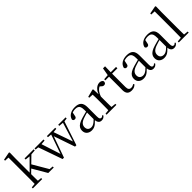

<svg xmlns="http://www.w3.org/2000/svg" viewBox="308 -2224 3659 3659"><g transform="rotate(-45 2137.0 -395.0)"><path d="M40.5 0V-27.8L150.1 -38.6H182.7L292.3 -27.8V0ZM124.7 0Q125.7 -20.2 126.2 -48.5Q126.7 -76.8 127.2 -108.6Q127.7 -140.5 127.7 -171.6Q127.7 -202.7 127.7 -228.5V-743.7L39.7 -748.1V-775.1L198.1 -805.5L213.1 -796.5L209.9 -641V-231Q209.9 -204.6 209.9 -172.7Q209.9 -140.9 210.4 -108.8Q210.9 -76.8 211.5 -48.5Q212.1 -20.2 213.1 0ZM169.4 -175.4V-218.6H173.2L320.5 -367.2L468.9 -516H518.5ZM455.9 0 280.9 -299.4 338.6 -354.8 526.2 -34.6 603.9 -27.8V0ZM332.8 -486.8V-516H578.6V-486.8L461.8 -477.1L443 -474.1Z M837.1 5.2 654.5 -516H741.5L887.1 -65.2L868.4 -65L874 -80.1L1026.7 -516H1065.3L1222.7 -65H1204.9L1208.9 -78.3L1342 -516H1382.9L1208.9 5.2H1172.3L1014.2 -455.2H1039L1032.6 -439.5L874.3 5.2ZM601.9 -486.8V-516H843.2V-486.8L724.2 -477.1H698.5ZM934.8 -486.8V-516H1159.3V-486.8L1058.4 -477.1H1036.7ZM1240 -486.8V-516H1439.1V-486.8L1360.8 -477.1H1346.2Z M1618.7 14.6Q1559.5 14.6 1520.1 -19.1Q1480.6 -52.8 1480.6 -115.1Q1480.6 -153.9 1497.8 -184.3Q1514.9 -214.6 1554.4 -239Q1593.9 -263.5 1659.9 -282.3Q1701.8 -294.9 1747.8 -306.7Q1793.8 -318.5 1833.8 -327.7V-303.3Q1793.8 -293.3 1752.7 -281.5Q1711.6 -269.7 1677.6 -257Q1614.3 -233.6 1587.6 -201.7Q1560.9 -169.7 1560.9 -128.2Q1560.9 -81.6 1586.5 -58Q1612.2 -34.4 1654.1 -34.4Q1676.6 -34.4 1698.6 -43.3Q1720.6 -52.2 1748.7 -74.2Q1776.7 -96.3 1814.8 -134.4L1823.5 -87.1H1799.9Q1768.7 -53.7 1741.5 -31.1Q1714.2 -8.4 1685.1 3.1Q1656 14.6 1618.7 14.6ZM1885.8 13.6Q1841.1 13.6 1818.8 -16.6Q1796.5 -46.7 1793.2 -99.7V-103.3V-359Q1793.2 -415 1781.1 -445.3Q1768.9 -475.6 1743.7 -487.6Q1718.6 -499.6 1679 -499.6Q1650.3 -499.6 1621.1 -491.4Q1591.9 -483.2 1558.7 -464.7L1602.2 -491.9L1585.8 -412.7Q1582.2 -386 1569.7 -375.2Q1557.1 -364.3 1538.4 -364.3Q1502.2 -364.3 1494.5 -399.7Q1509.4 -461 1563.1 -495.8Q1616.8 -530.6 1701.2 -530.6Q1788.5 -530.6 1830.8 -489.2Q1873 -447.8 1873 -354.6V-107.7Q1873 -60.8 1884.1 -44.2Q1895.1 -27.5 1915.4 -27.5Q1928 -27.5 1938 -33.2Q1948 -38.8 1960.4 -52.1L1976.1 -36.7Q1960.2 -10.7 1937.6 1.4Q1915 13.6 1885.8 13.6Z M2027.5 0V-27.8L2137.6 -39.6H2178.9L2291.9 -27.8V0ZM2109.9 0Q2111.1 -24.4 2111.6 -65.3Q2112.1 -106.3 2112.6 -150.7Q2113.1 -195.1 2113.1 -228.5V-289.4Q2113.1 -341 2112.5 -380.9Q2111.9 -420.7 2109.9 -457.5L2021.8 -462.4V-487.9L2175.9 -528L2188.9 -519.8L2195.3 -379V-378V-228.5Q2195.3 -195.1 2195.8 -150.7Q2196.3 -106.3 2196.8 -65.3Q2197.3 -24.4 2198.3 0ZM2194.5 -318.6 2172.9 -371H2190.7Q2206.2 -419.5 2233.1 -455.5Q2260 -491.4 2293.4 -511Q2326.8 -530.6 2362 -530.6Q2390.9 -530.6 2412.7 -519.1Q2434.6 -507.7 2441.6 -485.6Q2441.4 -459.5 2429 -444.3Q2416.7 -429.1 2389.7 -429.1Q2371.2 -429.1 2356.3 -438.7Q2341.5 -448.4 2323.8 -466.9L2300.8 -488.8L2346.3 -487.2Q2294 -473 2257.4 -432.7Q2220.8 -392.5 2194.5 -318.6Z M2613.9 -478.9V-516H2798.7V-478.9ZM2694.8 14.6Q2632.2 14.6 2602.1 -18Q2572 -50.7 2572 -117.7Q2572 -142.1 2572.5 -161.1Q2573 -180.1 2573 -207.1V-478.9H2473V-509.4L2593.6 -518.8L2574 -504.4L2603.7 -672.5H2659.3L2655.2 -500.6V-489V-117.5Q2655.2 -71.2 2672.7 -50.3Q2690.2 -29.5 2723.3 -29.5Q2745.5 -29.5 2762.5 -35.9Q2779.4 -42.3 2799.4 -54.4L2813.9 -36.8Q2793.4 -11.8 2764 1.4Q2734.6 14.6 2694.8 14.6Z M3015.7 14.6Q2956.5 14.6 2917.1 -19.1Q2877.6 -52.8 2877.6 -115.1Q2877.6 -153.9 2894.8 -184.3Q2911.9 -214.6 2951.4 -239Q2990.9 -263.5 3056.9 -282.3Q3098.8 -294.9 3144.8 -306.7Q3190.8 -318.5 3230.8 -327.7V-303.3Q3190.8 -293.3 3149.7 -281.5Q3108.6 -269.7 3074.6 -257Q3011.3 -233.6 2984.6 -201.7Q2957.9 -169.7 2957.9 -128.2Q2957.9 -81.6 2983.5 -58Q3009.2 -34.4 3051.1 -34.4Q3073.6 -34.4 3095.6 -43.3Q3117.6 -52.2 3145.7 -74.2Q3173.7 -96.3 3211.8 -134.4L3220.5 -87.1H3196.9Q3165.7 -53.7 3138.5 -31.1Q3111.2 -8.4 3082.1 3.1Q3053 14.6 3015.7 14.6ZM3282.8 13.6Q3238.1 13.6 3215.8 -16.6Q3193.5 -46.7 3190.2 -99.7V-103.3V-359Q3190.2 -415 3178.1 -445.3Q3165.9 -475.6 3140.7 -487.6Q3115.6 -499.6 3076 -499.6Q3047.3 -499.6 3018.1 -491.4Q2988.9 -483.2 2955.7 -464.7L2999.2 -491.9L2982.8 -412.7Q2979.2 -386 2966.7 -375.2Q2954.1 -364.3 2935.4 -364.3Q2899.2 -364.3 2891.5 -399.7Q2906.4 -461 2960.1 -495.8Q3013.8 -530.6 3098.2 -530.6Q3185.5 -530.6 3227.8 -489.2Q3270 -447.8 3270 -354.6V-107.7Q3270 -60.8 3281.1 -44.2Q3292.1 -27.5 3312.4 -27.5Q3325 -27.5 3335 -33.2Q3345 -38.8 3357.4 -52.1L3373.1 -36.7Q3357.2 -10.7 3334.6 1.4Q3312 13.6 3282.8 13.6Z M3572.7 14.6Q3513.5 14.6 3474.1 -19.1Q3434.6 -52.8 3434.6 -115.1Q3434.6 -153.9 3451.8 -184.3Q3468.9 -214.6 3508.4 -239Q3547.9 -263.5 3613.9 -282.3Q3655.8 -294.9 3701.8 -306.7Q3747.8 -318.5 3787.8 -327.7V-303.3Q3747.8 -293.3 3706.7 -281.5Q3665.6 -269.7 3631.6 -257Q3568.3 -233.6 3541.6 -201.7Q3514.9 -169.7 3514.9 -128.2Q3514.9 -81.6 3540.5 -58Q3566.2 -34.4 3608.1 -34.4Q3630.6 -34.4 3652.6 -43.3Q3674.6 -52.2 3702.7 -74.2Q3730.7 -96.3 3768.8 -134.4L3777.5 -87.1H3753.9Q3722.7 -53.7 3695.5 -31.1Q3668.2 -8.4 3639.1 3.1Q3610 14.6 3572.7 14.6ZM3839.8 13.6Q3795.1 13.6 3772.8 -16.6Q3750.5 -46.7 3747.2 -99.7V-103.3V-359Q3747.2 -415 3735.1 -445.3Q3722.9 -475.6 3697.7 -487.6Q3672.6 -499.6 3633 -499.6Q3604.3 -499.6 3575.1 -491.4Q3545.9 -483.2 3512.7 -464.7L3556.2 -491.9L3539.8 -412.7Q3536.2 -386 3523.7 -375.2Q3511.1 -364.3 3492.4 -364.3Q3456.2 -364.3 3448.5 -399.7Q3463.4 -461 3517.1 -495.8Q3570.8 -530.6 3655.2 -530.6Q3742.5 -530.6 3784.8 -489.2Q3827 -447.8 3827 -354.6V-107.7Q3827 -60.8 3838.1 -44.2Q3849.1 -27.5 3869.4 -27.5Q3882 -27.5 3892 -33.2Q3902 -38.8 3914.4 -52.1L3930.1 -36.7Q3914.2 -10.7 3891.6 1.4Q3869 13.6 3839.8 13.6Z M3974.6 0V-27.8L4091.5 -38.6H4123.1L4240.7 -27.8V0ZM4064.7 0Q4065.7 -31.5 4066.2 -70.8Q4066.7 -110.1 4067.2 -151.5Q4067.7 -192.9 4067.7 -228.5V-743.7L3979.7 -748.1V-775.1L4138.1 -805.5L4153.1 -796.5L4149.9 -641V-228.5Q4149.9 -192.9 4150.4 -151.5Q4150.9 -110.1 4151.5 -70.8Q4152.1 -31.5 4153.1 0Z"/></g></svg>

Font: Noto Serif KR ExtraLight
Style: Regular
Weight: 200
Designer: Ryoko NISHIZUKA 西塚涼子 (kana & ideographs); Frank Grießhammer (Latin, Greek & Cyrillic); Wenlong ZHANG 张文龙 (bopomofo); San
Foundry: Adobe
Version: Version 2.002-H1;hotconv 1.1.0;makeotfexe 2.6.0